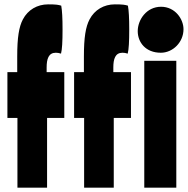

<svg xmlns="http://www.w3.org/2000/svg" viewBox="-20 -861 862 881"><path d="M642 0H789V-582H642ZM719 -830C652 -830 612 -770 612 -718C612 -667 648 -619 718 -619C773 -619 822 -667 822 -727C822 -773 784 -830 719 -830ZM60 0H196V-320H275V-530H194V-551C194 -591 203 -619 236 -619C243 -619 251 -618 260 -615C265 -634 267 -670 267 -726C267 -778 265 -813 261 -835C248 -839 238 -841 201 -841C151 -841 108 -816 85 -772C67 -738 59 -689 59 -602V-530H14V-320H60ZM366 0H502V-320H581V-530H500V-551C500 -591 509 -619 542 -619C549 -619 557 -618 566 -615C571 -634 573 -670 573 -726C573 -778 571 -813 567 -835C554 -839 544 -841 507 -841C457 -841 414 -816 391 -772C373 -738 365 -689 365 -602V-530H320V-320H366Z"/></svg>

Font: Ranchers
Style: Regular
Weight: 400
Designer: Pablo Impallari, Brenda Gallo
Foundry: Pablo Impallari, Brenda Gallo
Version: Version 1.000